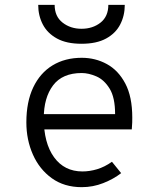

<svg xmlns="http://www.w3.org/2000/svg" viewBox="-20 -762 656 794"><path d="M318 12Q245.5 12 194.2 -25Q143 -62 116 -123Q89 -184 89 -256Q89 -341 117.5 -400.8Q146 -460.5 197.5 -491.8Q249 -523 318 -523Q374.5 -523 422 -497Q469.5 -471 498.2 -416.5Q527 -362 527 -276Q527 -268 526.8 -255.8Q526.5 -243.5 525 -227H145V-290H456Q456 -358.5 433.5 -395.2Q411 -432 378.8 -446Q346.5 -460 318 -460Q238 -460 199.5 -409Q161 -358 161 -273Q161 -170.5 203.5 -111.8Q246 -53 321 -53Q350.5 -53 381.5 -62.2Q412.5 -71.5 443 -93L481 -46Q449.5 -21.5 407 -4.8Q364.5 12 318 12ZM317 -581Q255 -581 215.5 -602.8Q176 -624.5 157 -661Q138 -697.5 138 -742H206Q206 -694 238.8 -668.5Q271.5 -643 317 -643Q363.5 -643 395.8 -668.5Q428 -694 428 -742H496Q496 -697.5 477.2 -661Q458.5 -624.5 419 -602.8Q379.5 -581 317 -581Z"/></svg>

Font: Overpass Mono Light Light
Style: Regular
Weight: 300
Monospace: yes
Version: Version 4.000